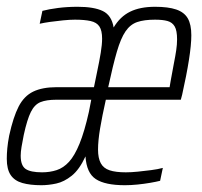

<svg xmlns="http://www.w3.org/2000/svg" viewBox="-27 -538 596 566"><path d="M95 8Q62 8 39 1.5Q16 -5 4.5 -22Q-7 -39 -7 -70Q-7 -84 -5.5 -100.5Q-4 -117 0 -138Q12 -193 28 -224Q44 -255 71 -268Q98 -281 140 -281Q158 -281 176.5 -281Q195 -281 213.5 -281Q232 -281 250 -281L259 -325Q266 -358 270 -382.5Q274 -407 274 -424Q274 -448 266 -460Q258 -472 240 -476Q222 -480 194 -480Q179 -480 159 -478Q139 -476 121 -473.5Q103 -471 90 -468L98 -506Q117 -511 144 -514.5Q171 -518 202 -518Q250 -518 276 -505.5Q302 -493 308 -457Q327 -489 356.5 -503.5Q386 -518 430 -518Q469 -518 492.5 -510Q516 -502 526.5 -484Q537 -466 537 -434Q537 -406 530 -361.5Q523 -317 510 -259L506 -244H285Q274 -195 268 -159Q262 -123 262 -97Q262 -72 270 -57Q278 -42 296 -36Q314 -30 344 -30Q360 -30 379.5 -32Q399 -34 418.5 -36.5Q438 -39 453 -43L445 -5Q433 -2 415.5 1Q398 4 378.5 6Q359 8 341 8Q283 8 255.5 -10Q228 -28 225 -77Q207 -38 184.5 -20Q162 -2 139 3Q116 8 95 8ZM97 -30Q120 -30 140 -36.5Q160 -43 176.5 -61Q193 -79 207.5 -114.5Q222 -150 235 -208L242 -244H139Q110 -244 92.5 -237Q75 -230 64 -208Q53 -186 43 -140Q39 -120 36.5 -105Q34 -90 34 -79Q34 -50 48.5 -40Q63 -30 97 -30ZM292 -281H473L476 -299Q481 -328 485.5 -350.5Q490 -373 492.5 -390Q495 -407 495 -422Q495 -448 488 -460Q481 -472 467 -476Q453 -480 430 -480Q398 -480 377.5 -473Q357 -466 343 -445.5Q329 -425 317.5 -385.5Q306 -346 292 -281Z"/></svg>

Font: Saira ExtraCondensed ExtraLight
Style: Italic
Weight: 250
Width: 2
Italic angle: -12°
Designer: Hector Gatti with collaboration of the Omnibus-Type team
Foundry: Omnibus-Type
Version: Version 1.101